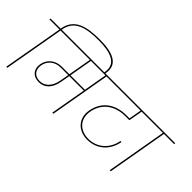

<svg xmlns="http://www.w3.org/2000/svg" viewBox="-73 -1570 2173 2173"><g transform="rotate(45 1013.0 -483.5)"><path d="M78 0 206 -724H368L371 -740H30L27 -724H189L61 0ZM207 -732 209 -744C240 -922 399 -951 590 -951C771 -951 920 -908 892 -749L889 -733H906L909 -749C939 -918 788 -967 593 -967C388 -967 225 -932 192 -744L190 -732Z M442 -136C534 -136 600 -198 622 -325L694 -733H677L605 -324C585 -214 524 -152 442 -152C363 -152 314 -207 329 -290C344 -375 414 -429 501 -429H882L885 -445H504C406 -445 328 -384 312 -290C296 -199 351 -136 442 -136ZM814 0 942 -730H925L797 0ZM1103 -724 1106 -740H301L298 -724Z M1292 -63C1448 -63 1560 -169 1586 -320H1569C1545 -179 1437 -79 1295 -79C1156 -79 1067 -176 1092 -312C1122 -479 1255 -557 1406 -557H1474L1505 -728H1488L1459 -564L1469 -573H1409C1248 -573 1107 -493 1075 -313C1048 -167 1146 -63 1292 -63ZM1752 -724 1755 -740H1031L1028 -724Z M1734 0 1861 -724H2023L2026 -740H1685L1682 -724H1844L1717 0Z"/></g></svg>

Font: Poppins Devanagari Thin
Style: Italic
Weight: 100
Italic angle: -10°
Designer: Ninad Kale (Devanagari), Jonny Pinhorn (Latin)
Foundry: Indian Type Foundry
Version: 4.005